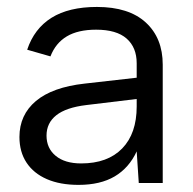

<svg xmlns="http://www.w3.org/2000/svg" viewBox="-20 -527 555 553"><path d="M36 -132.5Q36 -196.2 83.5 -236.1Q131 -275.9 223.6 -286.2L373.7 -303.2V-344.7Q373.7 -390.4 344.7 -415.9Q315.6 -441.5 256.8 -441.5Q204.7 -441.5 172.4 -422.2Q140.1 -402.9 125.3 -364.6L58.3 -383.8Q78.5 -444.5 128.4 -475.8Q178.3 -507 259.2 -507Q351 -507 399.8 -462.3Q448.7 -417.5 448.7 -340.8V0H379.7L373.7 -91Q351.7 -43.4 310.3 -18.9Q268.9 5.5 206.3 5.5Q153 5.5 114.9 -11.1Q76.8 -27.7 56.4 -58.6Q36 -89.5 36 -132.5ZM373.7 -220.5V-241.9L228.5 -224.4Q170.4 -217.4 142.2 -195.1Q114 -172.8 114 -136.5Q114 -99.9 140.5 -78.1Q166.9 -56.3 213.7 -56.3Q290.1 -56.3 331.9 -99.4Q373.7 -142.4 373.7 -220.5Z"/></svg>

Font: AF Albert Sans Medium
Style: Regular
Weight: 500
Designer: Andreas Rasmussen
Foundry: a.Foundry
Version: Version 1.300;Glyphs 3.2 (3231)